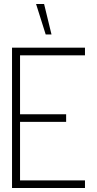

<svg xmlns="http://www.w3.org/2000/svg" viewBox="-20 -938 484 958"><path d="M208 -766 160 -918H200L237 -766ZM40 0V-700H404V-662H80V-368H310V-330H80V-38H404V0Z"/></svg>

Font: Stick No Bills ExtraLight ExtraLight
Style: Regular
Weight: 250
Version: Version 2.000